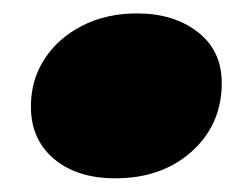

<svg xmlns="http://www.w3.org/2000/svg" viewBox="-20 -405 370 282"><path d="M149.4 -143.1Q93.3 -143.1 59.3 -171.6Q25.4 -200.2 25.4 -248.5Q25.4 -288.1 45.7 -318.8Q65.9 -349.6 101.1 -367.4Q136.2 -385.3 181.2 -385.3Q235.4 -385.3 270.5 -357.9Q305.7 -330.6 305.7 -283.2Q305.7 -222.2 261.7 -182.6Q217.8 -143.1 149.4 -143.1Z"/></svg>

Font: Bevan
Style: Italic
Weight: 400
Italic angle: -10°
Designer: Vernon Adams
Foundry: Vernon Adams
Version: Version 2.100; ttfautohint (v1.8.3)